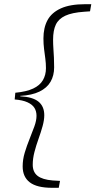

<svg xmlns="http://www.w3.org/2000/svg" viewBox="-20 -736 455 915"><path d="M50 -262 53 -294Q106 -299 138 -314Q170 -329 184.5 -354Q199 -379 199 -411Q199 -434 196 -456.5Q193 -479 190 -502.5Q187 -526 187 -553Q187 -604 206.5 -640Q226 -676 270 -696Q314 -716 386 -716H415L409 -682L381 -680Q323 -676 291 -661Q259 -646 246 -618.5Q233 -591 233 -547Q233 -525 234.5 -504Q236 -483 237 -461Q238 -439 238 -415Q238 -376 221 -346.5Q204 -317 168 -299.5Q132 -282 76 -279L77 -277Q136 -274 163.5 -251.5Q191 -229 191 -187Q191 -164 183 -135Q175 -106 163.5 -74Q152 -42 144 -11Q136 20 136 49Q136 84 159 102Q182 120 231 124L266 126L260 159H228Q156 159 122 133Q88 107 88 57Q88 24 98 -9Q108 -42 121 -74Q134 -106 144 -134Q154 -162 154 -184Q154 -206 144 -222Q134 -238 111 -248.5Q88 -259 50 -262Z"/></svg>

Font: Source Serif 4 Light
Style: Italic
Weight: 300
Italic angle: -12°
Designer: Frank Grießhammer
Foundry: Adobe Systems Incorporated
Version: Version 4.004;hotconv 1.0.116;makeotfexe 2.5.65601